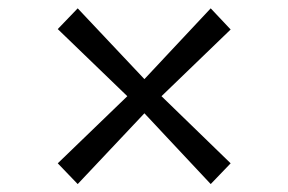

<svg xmlns="http://www.w3.org/2000/svg" viewBox="-20 -558 709 472"><path d="M293 -321.5 122 -486.5 171 -537.5 335 -363.5 498 -537.5 547 -485.5 377 -321.5 547 -156.5 498 -105.5 335 -279.5 171 -105.5 122 -156.5Z"/></svg>

Font: Merriweather Light 18pt Light
Style: Regular
Weight: 300
Version: Version 2.100